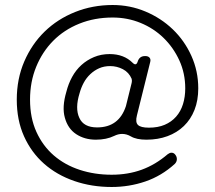

<svg xmlns="http://www.w3.org/2000/svg" viewBox="-20 -734 858 767"><path d="M426 13Q346 13 276.5 -11Q207 -35 156 -80Q105 -125 76 -189.5Q47 -254 47 -336Q47 -419 77 -488.5Q107 -558 158.5 -608Q210 -658 280 -686Q350 -714 430 -714Q499 -714 561 -688Q623 -662 670 -617Q717 -572 744.5 -511Q772 -450 772 -381Q772 -333 757 -295Q742 -257 714.5 -230.5Q687 -204 649 -190Q611 -176 565 -176Q525 -176 503 -189Q486 -199 468 -199Q452 -199 436 -191Q405 -176 363 -176Q318 -176 284.5 -198Q251 -220 239 -264Q227 -306 245 -367Q253 -399 268 -426.5Q283 -454 305 -474Q327 -494 355.5 -506Q384 -518 418 -518Q475 -518 510 -483Q524 -469 530 -488Q537 -510 559 -510H561Q572 -510 577.5 -503.5Q583 -497 580 -486L527 -273Q520 -246 531 -235Q542 -224 575 -224Q611 -224 638 -235.5Q665 -247 683.5 -268Q702 -289 711 -318Q720 -347 720 -381Q720 -441 696.5 -492.5Q673 -544 633.5 -582.5Q594 -621 541.5 -642.5Q489 -664 430 -664Q358 -664 297 -639.5Q236 -615 192.5 -571Q149 -527 124.5 -467Q100 -407 100 -336Q100 -263 125.5 -207Q151 -151 195 -113Q239 -75 298.5 -55.5Q358 -36 426 -36Q491 -36 546 -56Q601 -76 650 -118Q658 -124 665 -124Q675 -124 681 -115Q687 -107 686.5 -97Q686 -87 678 -79Q625 -31 560.5 -9Q496 13 426 13ZM368 -225Q455 -225 483 -310L506 -403Q508 -411 506 -419Q495 -445 471 -457.5Q447 -470 420 -470Q396 -470 376.5 -461.5Q357 -453 341 -438Q325 -423 314.5 -403.5Q304 -384 298 -362Q279 -301 297 -263Q314 -225 368 -225Z"/></svg>

Font: Higure Gothic
Style: Regular
Weight: 400
Designer: Yoshimichi Ohira
Foundry: Positype
Version: Version 1.000